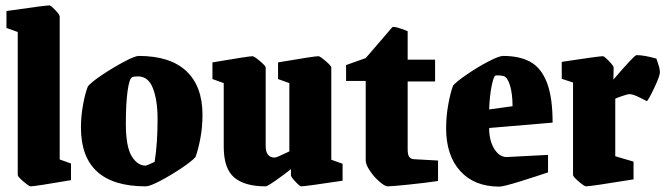

<svg xmlns="http://www.w3.org/2000/svg" viewBox="-20 -681 2474 714"><path d="M46 -30V-562L4 -577V-640Q149 -661 164 -661Q169 -661 185.5 -643.5Q202 -626 202 -620V-88L244 -73V-11Q109 12 94 12Q88 12 67 -6Q46 -24 46 -30Z M281 -207Q281 -249 289 -292.5Q297 -336 307 -360Q320 -376 360.5 -403Q401 -430 441.5 -451.5Q482 -473 496 -473Q613 -473 673 -416.5Q733 -360 733 -254Q733 -208 725 -166Q717 -124 707 -97Q694 -82 654.5 -55.5Q615 -29 576 -8.5Q537 12 522 12Q281 12 281 -207ZM555 -79Q566 -147 566 -239Q566 -307 549 -352Q532 -397 493 -397Q479 -397 472 -394Q461 -390 454.5 -343Q448 -296 448 -222Q448 -136 469.5 -100.5Q491 -65 522 -65Q527 -66 555 -79Z M812 -136V-372L770 -387V-449Q906 -472 919 -472Q925 -472 946.5 -454Q968 -436 968 -430V-138Q968 -95 1002 -95Q1009 -95 1056 -118V-372L1014 -387V-449Q1149 -472 1164 -472Q1170 -472 1191 -454Q1212 -436 1212 -430V-87L1254 -72V-9Q1115 12 1100 12Q1095 12 1078.5 -5.5Q1062 -23 1062 -29V-52Q1037 -32 1005.5 -10Q974 12 968 12Q890 12 851 -21Q812 -54 812 -136Z M1340 -84V-380H1267V-439L1340 -465L1439 -580Q1447 -585 1496 -565V-459H1598V-378H1496V-126Q1496 -106 1501.5 -98Q1507 -90 1519 -89L1609 -84V-8Q1563 -1 1499.5 5.5Q1436 12 1422 12Q1411 12 1391 -5.5Q1371 -23 1355.5 -46Q1340 -69 1340 -84Z M1639 -204Q1639 -248 1647 -292.5Q1655 -337 1665 -363Q1678 -378 1717.5 -405Q1757 -432 1796.5 -452.5Q1836 -473 1851 -473Q1913 -473 1953 -450.5Q1993 -428 2014 -373.5Q2035 -319 2035 -225L1799 -205Q1799 -158 1818 -127.5Q1837 -97 1864 -97L2018 -105V-40Q1977 -26 1914.5 -6.5Q1852 13 1837 13Q1744 13 1691.5 -45Q1639 -103 1639 -204ZM1853 -398Q1846 -400 1836 -400.5Q1826 -401 1823 -400Q1816 -399 1808.5 -362.5Q1801 -326 1799 -274L1886 -286Q1886 -331 1877 -362Q1868 -393 1853 -398Z M2111 -30V-374L2069 -388V-451Q2207 -472 2222 -472Q2227 -472 2244.5 -454Q2262 -436 2262 -430L2261 -385Q2339 -476 2347 -476Q2376 -476 2421 -463Q2422 -459 2428 -442Q2434 -425 2434 -412Q2434 -398 2412 -352Q2390 -306 2385 -305Q2383 -306 2358.5 -318.5Q2334 -331 2320 -331Q2315 -331 2294 -324Q2273 -317 2268 -314V-100L2336 -80V-14Q2176 12 2159 12Q2153 12 2132 -6Q2111 -24 2111 -30Z"/></svg>

Font: Grenze ExtraBold
Style: Regular
Weight: 800
Designer: Renata Polastri
Foundry: Omnibus-Type
Version: Version 1.002; ttfautohint (v1.8)